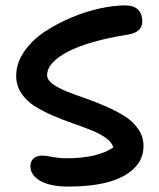

<svg xmlns="http://www.w3.org/2000/svg" viewBox="-20 -749 591 712"><path d="M234.9 -57.1Q166.5 -57.1 129.6 -78.1Q92.8 -99.1 92.8 -132.8Q92.8 -150.9 104.5 -161.4Q116.2 -171.9 138.2 -171.9Q149.4 -171.9 174.8 -167Q200.2 -162.1 227.1 -162.1Q340.8 -162.1 399.9 -202.1Q395.5 -221.2 373 -237.3Q350.6 -253.4 318.6 -266.1Q286.6 -278.8 248.8 -292Q210.9 -305.2 174.3 -321Q137.7 -336.9 107.4 -356.2Q77.1 -375.5 58.6 -404.1Q40 -432.6 40 -467.8Q40 -514.2 69.1 -556.9Q98.1 -599.6 143.8 -630.1Q189.5 -660.6 243.9 -683.6Q298.3 -706.5 350.6 -717.8Q402.8 -729 443.8 -729Q476.6 -729 492.2 -712.9Q507.8 -696.8 507.8 -670.9Q507.8 -629.4 456.1 -621.1Q307.6 -597.2 231.2 -557.1Q154.8 -517.1 154.8 -470.2Q154.8 -453.1 174.6 -438.2Q194.3 -423.3 225.8 -410.6Q257.3 -397.9 295.4 -384.8Q333.5 -371.6 371.6 -355Q409.7 -338.4 441.2 -318.8Q472.7 -299.3 492.4 -270.8Q512.2 -242.2 512.2 -208Q512.2 -157.7 475.8 -123.3Q439.5 -88.9 378.2 -73Q316.9 -57.1 234.9 -57.1Z"/></svg>

Font: Shantell Sans Irregular Bouncy
Style: Regular
Weight: 500
Designer: Stephen Nixon, Anya Danilova, Shantell Martin
Foundry: Arrow Type
Version: Version 1.006;[9816181b4]